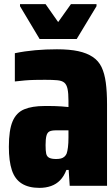

<svg xmlns="http://www.w3.org/2000/svg" viewBox="-20 -829 539 931"><path d="M171 82Q119 82 85.5 61Q52 40 37.5 -4Q23 -48 23 -117Q23 -198 41 -240.5Q59 -283 97.5 -299Q136 -315 196 -315Q207 -315 220.5 -315Q234 -315 248 -314.5Q262 -314 278 -313Q294 -312 312 -310V-340Q312 -377 307.5 -398Q303 -419 291.5 -428.5Q280 -438 257 -440Q234 -442 198 -442Q174 -442 149 -441.5Q124 -441 100.5 -439Q77 -437 52 -434V-571Q100 -581 151 -585.5Q202 -590 256 -590Q317 -590 359 -581Q401 -572 429.5 -553Q458 -534 472.5 -503.5Q487 -473 493 -428.5Q499 -384 499 -324V72H318L313 -5H302Q290 26 271.5 45Q253 64 227.5 73Q202 82 171 82ZM252 -58Q266 -58 275.5 -60.5Q285 -63 292 -69Q299 -75 303 -84Q307 -95 309.5 -115Q312 -135 312 -162V-197H252Q230 -197 219.5 -191.5Q209 -186 205 -170Q201 -154 201 -125Q201 -98 204 -84Q207 -70 218.5 -64Q230 -58 252 -58ZM172 -640 77 -799V-809H201L262 -722L324 -809H448V-799L352 -640Z"/></svg>

Font: Farlight84_Sys_V01
Style: Bold
Weight: 700
Designer: Monotype Design Team, Nadine Chahine and Nizar Qandah
Foundry: Monotype Imaging Inc.
Version: Version 2.004;October 31, 2024;FontCreator 14.0.0.2814 64-bi